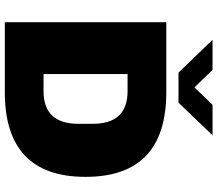

<svg xmlns="http://www.w3.org/2000/svg" viewBox="-74 -852 925 818"><g transform="rotate(90 389.0 -442.5)"><path d="M74 -688H372Q733 -688 733 -344Q733 0 372 0H74ZM368 -523H295V-165H368Q507 -165 507 -314V-374Q507 -523 368 -523ZM556 -885 417 -740H289L149 -885H277L352 -808L426 -885Z"/></g></svg>

Font: Archicoco
Style: Regular
Weight: 400
Designer: Hector Gatti
Foundry: Hector Gatti
Version: 1.002